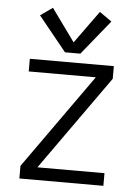

<svg xmlns="http://www.w3.org/2000/svg" viewBox="-54 -805 608 847"><g transform="rotate(5 250.0 -381.5)"><path d="M64 0V-56L361 -474H64V-530H436V-474L139 -56H436V0ZM216 -572 92 -725 146 -763 250 -619 354 -763 408 -725 284 -572Z"/></g></svg>

Font: Iosevka SS01 Light
Style: Regular
Weight: 300
Monospace: yes
Designer: Belleve Invis
Foundry: Belleve Invis
Version: 2.3.3; ttfautohint (v1.8.3)